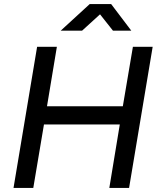

<svg xmlns="http://www.w3.org/2000/svg" viewBox="-20 -932 791 952"><path d="M47 0 164 -700H262L213 -405H589L639 -700H737L620 0H522L574 -315H198L145 0ZM281 -780 425 -912H531L631 -780H540L476 -861L387 -780Z"/></svg>

Font: Figtree Medium
Style: Italic
Weight: 500
Italic angle: -9.5°
Foundry: Erik Kennedy
Version: Version 2.001; ttfautohint (v1.8.4.7-5d5b);gftools[0.9.27]